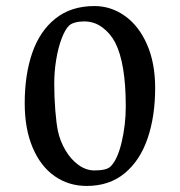

<svg xmlns="http://www.w3.org/2000/svg" viewBox="-20 -612 601 641"><path d="M62.5 -267.6Q62.5 -362.3 87.6 -435.3Q112.8 -508.3 165 -550Q217.3 -591.8 295.4 -591.8Q350.6 -591.8 397 -558.8Q443.4 -525.9 470.7 -463.9Q498 -401.9 498 -318.4Q498 -223.6 472.7 -149.7Q447.3 -75.7 396 -33.4Q344.7 8.8 269.5 8.8Q209 8.8 162.1 -24.2Q115.2 -57.1 88.9 -119.6Q62.5 -182.1 62.5 -267.6ZM295.4 -43Q335.9 -43 349.1 -56.2Q372.1 -78.6 386 -136.7Q399.9 -194.8 399.9 -257.3Q399.9 -400.4 364.7 -469.7Q349.1 -500 322 -520.3Q294.9 -540.5 261.2 -540.5Q244.6 -540.5 231.2 -536.9Q217.8 -533.2 210.9 -526.9Q197.3 -513.7 185.8 -483.4Q174.3 -453.1 167.7 -413.3Q161.1 -373.5 161.1 -333Q161.1 -287.1 164.6 -243.9Q168 -200.7 173.3 -174.8Q180.7 -140.6 198.5 -110.4Q216.3 -80.1 241.7 -61.5Q267.1 -43 295.4 -43Z"/></svg>

Font: Vesper Libre
Style: Regular
Weight: 400
Designer: Robert Keller & Kimya Gandhi
Foundry: Mota Italic
Version: Version 1.058